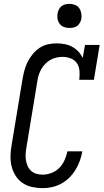

<svg xmlns="http://www.w3.org/2000/svg" viewBox="-20 -968 540 996"><path d="M201 8Q173 8 146 2Q119 -4 97.5 -18.5Q76 -33 61.5 -55.5Q47 -78 40.5 -104Q34 -130 34.5 -158Q35 -186 40 -214L97 -559Q101 -582 107 -604Q113 -626 123.5 -647Q134 -668 149.5 -687Q165 -706 185 -719.5Q205 -733 228 -738Q251 -743 273 -743Q295 -743 316 -739Q337 -735 355 -725Q373 -715 387 -700Q401 -685 409 -667L421 -735H497L467 -554H391Q394 -576 392.5 -598.5Q391 -621 380 -638.5Q369 -656 348.5 -664.5Q328 -673 306 -673Q290 -673 273.5 -669.5Q257 -666 242.5 -658Q228 -650 215.5 -637.5Q203 -625 194.5 -610Q186 -595 181 -579.5Q176 -564 174 -548L117 -203Q114 -186 113 -169.5Q112 -153 114.5 -137Q117 -121 123.5 -106.5Q130 -92 141.5 -81.5Q153 -71 169 -66.5Q185 -62 201 -62Q224 -62 247.5 -71Q271 -80 288 -97.5Q305 -115 315 -137.5Q325 -160 330 -183H407Q403 -159 394.5 -135Q386 -111 372.5 -88.5Q359 -66 340 -47Q321 -28 298 -15.5Q275 -3 250.5 2.5Q226 8 201 8ZM340 -823Q325 -823 311.5 -828Q298 -833 289.5 -844.5Q281 -856 278.5 -870.5Q276 -885 279 -900Q281 -910 286 -920Q291 -930 300 -936.5Q309 -943 319.5 -945.5Q330 -948 340 -948Q355 -948 369 -942.5Q383 -937 391 -925.5Q399 -914 401.5 -899.5Q404 -885 402 -870Q400 -860 394.5 -850Q389 -840 380 -833.5Q371 -827 360.5 -825Q350 -823 340 -823Z"/></svg>

Font: Iosevka Slab Oblique
Style: Regular
Weight: 400
Italic angle: -9°
Monospace: yes
Designer: Belleve Invis
Foundry: Belleve Invis
Version: Version 11.1.1; ttfautohint (v1.8.3)